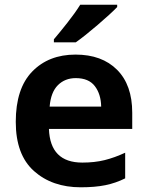

<svg xmlns="http://www.w3.org/2000/svg" viewBox="-20 -786 627 816"><path d="M301 -554Q187 -554 117 -482Q47 -410 47 -268Q47 -128 124.5 -59Q202 10 323 10Q384 10 428 1Q472 -8 512 -28V-137Q467 -116 424.5 -105.5Q382 -95 330 -95Q193 -95 188 -238H542V-307Q542 -425 477.5 -489.5Q413 -554 301 -554ZM302 -454Q357 -454 383 -420Q409 -386 410 -333H191Q196 -394 226 -424Q256 -454 302 -454ZM478 -766H321Q300 -732 266.5 -689.5Q233 -647 209 -619V-606H302Q339 -632 395 -680Q451 -728 478 -756Z"/></svg>

Font: Noto Sans UI
Style: Bold
Weight: 700
Designer: Monotype Design Team
Foundry: Monotype Imaging Inc.
Version: Version 1.901